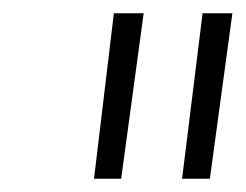

<svg xmlns="http://www.w3.org/2000/svg" viewBox="-20 -744 371 290"><path d="M163 -474H122L152 -724H197ZM297 -474H255L286 -724H331Z"/></svg>

Font: Josefin Sans Light
Style: Italic
Weight: 300
Italic angle: -7°
Designer: Santiago Orozco
Foundry: Typemade
Version: Version 2.000